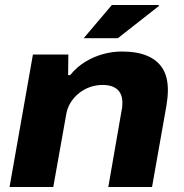

<svg xmlns="http://www.w3.org/2000/svg" viewBox="-20 -744 732 764"><path d="M18 0 111 -527H252L251 -445H259Q286 -478 320 -498.5Q354 -519 391 -529Q428 -539 465 -539Q525 -539 565.5 -522Q606 -505 627 -471.5Q648 -438 648 -386Q648 -371 646.5 -355.5Q645 -340 642 -322L585 0H411L464 -305Q466 -313 466.5 -321Q467 -329 467 -335Q467 -359 458 -374.5Q449 -390 431.5 -398Q414 -406 389 -406Q362 -406 338 -397.5Q314 -389 294 -373Q274 -357 260.5 -335Q247 -313 243 -286L192 0ZM313 -592 425 -724H612V-720L449 -592Z"/></svg>

Font: Archivo SemiExpanded ExtraBold
Style: Italic
Weight: 800
Width: 6
Italic angle: -10°
Designer: Hector Gatti
Foundry: Omnibus-Type
Version: Version 2.001